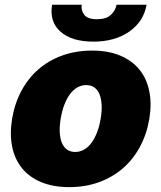

<svg xmlns="http://www.w3.org/2000/svg" viewBox="-20 -761 665 791"><path d="M29.8 -271.3Q40.5 -335.2 68.4 -387.1Q96.2 -438.9 138.7 -475.7Q181.1 -512.4 237 -532.5Q293 -552.6 359.4 -552.6Q425.8 -552.6 474.8 -532.1Q523.8 -511.7 554 -474.8Q584.2 -437.9 594.8 -386Q605.5 -334.2 595.2 -271.3Q584.5 -208.1 556.5 -156.1Q528.4 -104 485.8 -67.3Q443.2 -30.5 387.4 -10.3Q331.7 9.9 265.6 9.9Q199.2 9.9 150 -10.5Q100.9 -30.9 70.8 -67.8Q40.8 -104.8 30.2 -156.6Q19.5 -208.5 29.8 -271.3ZM194.6 -741.5H316.8Q312.9 -719.5 326.7 -700.6Q340.2 -681.8 379.3 -681.8Q417.6 -681.8 436.8 -699.9Q456 -718 460.2 -741.5H583.8Q572.1 -672.6 512.8 -631Q453.8 -589.5 364.3 -589.5Q275.2 -589.5 228.7 -631Q182.9 -672.2 194.6 -741.5ZM289.8 -134.9Q308.9 -134.9 325.8 -144.4Q342.7 -153.8 356.2 -171.7Q369.7 -189.6 379.6 -215.2Q389.6 -240.8 394.9 -272.7Q400.2 -304.7 398.6 -330.3Q397 -355.8 389.4 -373.8Q381.7 -391.7 368.1 -401.1Q354.4 -410.5 335.2 -410.5Q316.1 -410.5 299.2 -401.1Q282.3 -391.7 268.8 -373.8Q255.3 -355.8 245.4 -330.3Q235.4 -304.7 230.1 -272.7Q224.8 -240.8 226.2 -215.2Q227.6 -189.6 235.3 -171.7Q242.9 -153.8 256.7 -144.4Q270.6 -134.9 289.8 -134.9Z"/></svg>

Font: Inter P Black
Style: Italic
Weight: 900
Italic angle: -9.40001°
Designer: Rasmus Andersson
Foundry: rsms
Version: Version 3.018;git-588b23468